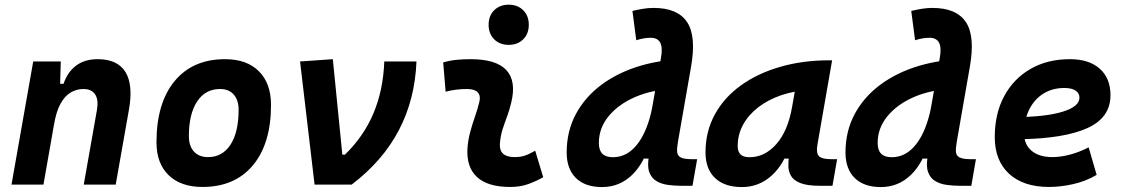

<svg xmlns="http://www.w3.org/2000/svg" viewBox="-20 -776 4728 807"><path d="M28.3 0 119.6 -517.6H235.4L231.9 -394L162.6 0ZM332 0 387.2 -312.5Q395 -356.4 379.9 -379.2Q364.7 -401.9 330.6 -401.9Q302.7 -401.9 277.8 -387.7Q252.9 -373.5 234.4 -340.1Q215.8 -306.6 206.5 -249.5L230 -423.8H247.1Q263.7 -473.1 299.8 -500.2Q335.9 -527.3 390.6 -527.3Q473.6 -527.3 507.1 -473.6Q540.5 -419.9 522 -315.4L466.3 0Z M831.1 9.8Q739.7 9.8 688.7 -39.8Q637.7 -89.4 637.7 -177.7Q637.7 -342.8 713.9 -435.1Q790 -527.3 925.8 -527.3Q1017.1 -527.3 1068.1 -476.6Q1119.1 -425.8 1119.1 -335Q1119.1 -172.4 1043.1 -81.3Q967 9.8 831.1 9.8ZM854.4 -115.7Q915 -115.7 949 -168.2Q982.9 -220.7 982.9 -314Q982.9 -355.2 962.5 -378.5Q942 -401.9 904.8 -401.9Q843.2 -401.9 808.5 -349.5Q773.9 -297.1 773.9 -203.6Q773.9 -162.1 795.2 -138.9Q816.4 -115.7 854.4 -115.7Z M1302.2 0 1241.2 -517.6 1378.9 -527.3 1418.9 -126H1429.7Q1508.8 -202.6 1549.8 -300Q1590.8 -397.5 1595.2 -517.6H1730.5Q1724.1 -357.9 1656.5 -228.8Q1588.9 -99.6 1458 0Z M2118.2 -587.4Q2080.6 -587.4 2057.1 -610.8Q2033.7 -634.3 2033.7 -671.9Q2033.7 -709.5 2057.1 -732.9Q2080.6 -756.3 2118.2 -756.3Q2155.8 -756.3 2179.2 -732.9Q2202.6 -709.5 2202.6 -671.9Q2202.6 -634.3 2179.2 -610.8Q2155.8 -587.4 2118.2 -587.4ZM2229.5 -142.6 2263.2 -31.2Q2233.4 -14.2 2200.2 -2.2Q2167 9.8 2124 9.8Q2030.3 9.8 1985.1 -31.7Q1939.9 -73.2 1944.8 -153.3Q1947.3 -188 1956.3 -221.2Q1965.3 -254.4 1976.3 -285.6Q1987.3 -316.9 1994.1 -345.2Q2001.5 -373 1988.3 -387.5Q1975.1 -401.9 1942.4 -401.9Q1896 -401.9 1853 -390.6L1842.8 -513.7Q1871.6 -522 1900.4 -524.7Q1929.2 -527.3 1958 -527.3Q2065.4 -527.3 2108.2 -481.4Q2150.9 -435.5 2128.9 -345.2Q2121.6 -313.5 2111.1 -285.9Q2100.6 -258.3 2092 -231Q2083.5 -203.6 2081.1 -172.4Q2077.1 -115.7 2143.1 -115.7Q2167.5 -115.7 2185.8 -121.8Q2204.1 -127.9 2229.5 -142.6Z M2510.3 10.3Q2439.5 10.3 2400.6 -27.8Q2361.8 -65.9 2361.8 -135.3Q2361.8 -224.6 2400.6 -296.9Q2439.5 -369.1 2509.3 -420.7Q2579.1 -472.2 2672.6 -499.8Q2766.1 -527.3 2876 -527.3H2884.8L2806.2 -401.9Q2719.7 -398.4 2649.7 -368.2Q2579.6 -337.9 2538.3 -287.8Q2497.1 -237.8 2497.1 -175.3Q2497.1 -144.5 2511.7 -129.9Q2526.4 -115.2 2556.6 -115.2Q2616.2 -115.2 2659.2 -170.4Q2702.1 -225.6 2721.7 -325.7L2719.2 -109.4H2662.6L2713.4 -185.1Q2689.9 -92.3 2637 -41Q2584 10.3 2510.3 10.3ZM2842.8 4.9Q2814.9 4.9 2787.6 1.2Q2760.3 -2.4 2739.3 -14.9Q2718.3 -27.3 2709 -52.7Q2699.7 -78.1 2708 -122.1L2717.3 -302.2L2757.8 -530.8Q2766.1 -575.7 2755.1 -596.4Q2744.1 -617.2 2715.3 -617.2Q2700.2 -617.2 2685.8 -614.7Q2671.4 -612.3 2654.3 -606.9L2638.2 -730Q2660.2 -735.4 2682.4 -739Q2704.6 -742.7 2727.1 -742.7Q2827.6 -742.7 2867.4 -683.8Q2907.2 -625 2884.8 -496.6L2829.6 -180.7Q2824.7 -153.3 2826.2 -137.2Q2827.6 -121.1 2841.8 -114Q2856 -106.9 2889.6 -106.9H2910.2L2890.6 4.9Z M3098.6 10.3Q3025.4 10.3 2985.4 -27.8Q2945.3 -65.9 2945.3 -135.3Q2945.3 -223.1 2984.4 -294.7Q3023.4 -366.2 3094 -417Q3164.6 -467.8 3259.3 -495.1Q3354 -522.5 3465.3 -522.5H3477.5L3415.5 -166.5Q3409.7 -132.3 3422.4 -119.6Q3435.1 -106.9 3475.1 -106.9H3498.5L3479 4.9H3425.8Q3372.6 4.9 3344 -6.6Q3315.4 -18.1 3304.7 -36.9Q3293.9 -55.7 3293.7 -77.9Q3293.5 -100.1 3296.4 -122.1L3328.6 -109.4H3272L3302.7 -175.3Q3277.3 -86.9 3223.6 -38.3Q3169.9 10.3 3098.6 10.3ZM3130.4 -115.2Q3194.3 -115.2 3242.9 -170.2Q3291.5 -225.1 3309.1 -325.7L3334 -467.3L3380.9 -397Q3317.9 -394.5 3263.2 -375.7Q3208.5 -356.9 3167.5 -325.4Q3126.5 -293.9 3103.5 -252.2Q3080.6 -210.4 3080.6 -162.1Q3080.6 -138.2 3092.8 -126.7Q3105 -115.2 3130.4 -115.2Z M3682.1 10.3Q3611.3 10.3 3572.5 -27.8Q3533.7 -65.9 3533.7 -135.3Q3533.7 -224.6 3572.5 -296.9Q3611.3 -369.1 3681.2 -420.7Q3751 -472.2 3844.5 -499.8Q3938 -527.3 4047.9 -527.3H4056.6L3978 -401.9Q3891.6 -398.4 3821.5 -368.2Q3751.5 -337.9 3710.2 -287.8Q3668.9 -237.8 3668.9 -175.3Q3668.9 -144.5 3683.6 -129.9Q3698.2 -115.2 3728.5 -115.2Q3788.1 -115.2 3831.1 -170.4Q3874 -225.6 3893.6 -325.7L3891.1 -109.4H3834.5L3885.3 -185.1Q3861.8 -92.3 3808.8 -41Q3755.9 10.3 3682.1 10.3ZM4014.6 4.9Q3986.8 4.9 3959.5 1.2Q3932.1 -2.4 3911.1 -14.9Q3890.1 -27.3 3880.9 -52.7Q3871.6 -78.1 3879.9 -122.1L3889.2 -302.2L3929.7 -530.8Q3938 -575.7 3927 -596.4Q3916 -617.2 3887.2 -617.2Q3872.1 -617.2 3857.7 -614.7Q3843.3 -612.3 3826.2 -606.9L3810.1 -730Q3832 -735.4 3854.2 -739Q3876.5 -742.7 3898.9 -742.7Q3999.5 -742.7 4039.3 -683.8Q4079.1 -625 4056.6 -496.6L4001.5 -180.7Q3996.6 -153.3 3998 -137.2Q3999.5 -121.1 4013.7 -114Q4027.8 -106.9 4061.5 -106.9H4082L4062.5 4.9Z M4403.3 -115.7Q4438.5 -115.7 4478.6 -126.5Q4518.7 -137.3 4555.7 -156.7L4589.4 -41Q4543 -13.7 4490.1 -2Q4437.3 9.8 4389.2 9.8Q4281.7 9.8 4221.4 -45.5Q4161.1 -100.9 4161.1 -199.7Q4161.1 -298.3 4200.7 -371.8Q4240.2 -445.3 4311.3 -486.3Q4382.3 -527.3 4477.1 -527.3Q4557.1 -527.3 4602.3 -487.3Q4647.5 -447.3 4647.5 -376Q4647.5 -281.7 4550.8 -237.8Q4454.1 -193.8 4268.6 -190.9L4248.5 -283.7Q4375.5 -284.7 4446.3 -306.4Q4517.1 -328.1 4517.1 -365.7Q4517.1 -384.6 4500.6 -395.4Q4484.1 -406.2 4453.6 -406.2Q4403.5 -406.2 4365.3 -382.4Q4327.2 -358.5 4305.9 -315.5Q4284.7 -272.5 4284.2 -215.3Q4284.7 -168.3 4316.2 -142Q4347.8 -115.7 4403.3 -115.7Z"/></svg>

Font: Cascadia Code PL
Style: Italic
Weight: 400
Italic angle: -10°
Monospace: yes
Designer: Aaron Bell
Foundry: Saja Typeworks
Version: Version 2404.023